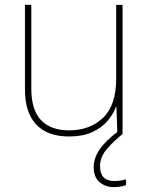

<svg xmlns="http://www.w3.org/2000/svg" viewBox="-20 -548 613 785"><path d="M481 -528V0H460L456 -111H454Q443 -81 419 -53Q395 -25 356.5 -7.5Q318 10 262 10Q174 10 128 -39Q82 -88 82 -182V-528H108V-186Q108 -98 148 -56.5Q188 -15 262 -15Q348 -15 401.5 -66.5Q455 -118 455 -226V-528ZM389 131Q389 192 447 192Q476 192 495 185V209Q487 212 474 214.5Q461 217 445 217Q411 217 387 196.5Q363 176 363 135Q363 99 387 63.5Q411 28 463 -11L481 0Q447 27 418 60Q389 93 389 131Z"/></svg>

Font: Noto Sans Devanagari Thin
Style: Regular
Weight: 100
Designer: Jelle Bosma - Monotype Design Team
Foundry: Monotype Imaging Inc.
Version: Version 2.004; ttfautohint (v1.8.4.7-5d5b)